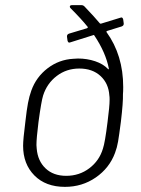

<svg xmlns="http://www.w3.org/2000/svg" viewBox="-20 -720 550 748"><path d="M451 -246Q444 -192 440 -168.5Q436 -145 428 -124Q406 -65 353 -28.5Q300 8 233 8Q158 8 114 -36.5Q70 -81 70 -152Q70 -177 79 -247Q84 -292 89 -318.5Q94 -345 102 -367Q121 -420 165.5 -454Q210 -488 266 -491L284 -492Q319 -492 350.5 -481.5Q382 -471 401 -451Q402 -449 403 -450Q404 -451 404 -453Q392 -515 348 -581Q346 -585 343 -583L254 -555L250 -554Q245 -554 243 -562L241 -577V-579Q241 -586 249 -589L319 -610Q321 -611 322 -613Q323 -615 321 -616Q297 -646 255 -688Q252 -691 252 -694Q252 -700 261 -700H297Q304 -700 309 -695Q350 -652 369 -629Q371 -627 374 -628L449 -651L453 -652Q458 -652 460 -644L462 -629V-627Q462 -620 454 -617L399 -600Q393 -598 395 -595Q460 -505 460 -381Q460 -363 459 -353Q460 -322 451 -246ZM399 -245Q407 -306 407 -332Q407 -343 406 -348Q403 -395 371.5 -424Q340 -453 289 -453Q239 -453 201 -424Q163 -395 148 -348Q141 -326 130 -245Q122 -181 122 -155L123 -141Q127 -93 157.5 -64Q188 -35 238 -35Q289 -35 328 -64.5Q367 -94 381 -141Q389 -164 399 -245Z"/></svg>

Font: Barlow Light
Style: Italic
Weight: 300
Italic angle: -7°
Designer: Jeremy Tribby
Foundry: Tribby Type
Version: Version 1.408